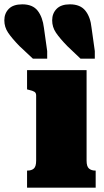

<svg xmlns="http://www.w3.org/2000/svg" viewBox="-97 -867 482 887"><path d="M326 -738 341 -631V-596H275L214 -654Q179 -690 161.5 -716Q144 -742 144 -773Q144 -805 164.5 -826Q185 -847 226 -847Q274 -847 297.5 -817.5Q321 -788 326 -738ZM106 -738 121 -631V-596H55L-7 -654Q-42 -690 -59.5 -716Q-77 -742 -77 -773Q-77 -805 -56.5 -826Q-36 -847 6 -847Q54 -847 77 -817.5Q100 -788 106 -738ZM303 -543V-125Q303 -98 314 -88.5Q325 -79 343 -79H345V0H28V-79H30Q49 -79 59.5 -88.5Q70 -98 70 -125V-426Q70 -438 62 -443Q54 -448 36 -452L28 -454V-543Z"/></svg>

Font: Roboto Serif 20pt Black
Style: Regular
Weight: 900
Version: Version 1.008